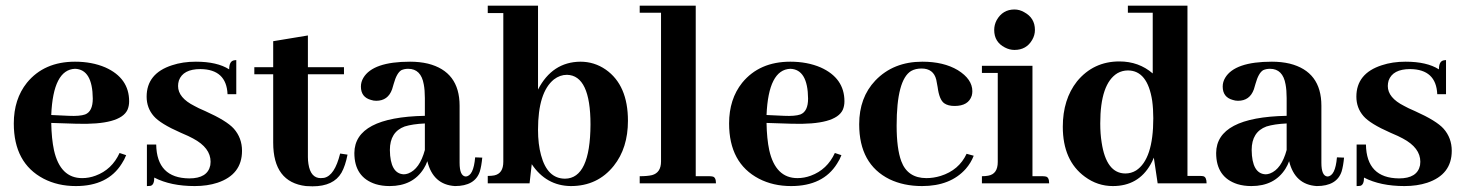

<svg xmlns="http://www.w3.org/2000/svg" viewBox="-20 -655 5236 686"><path d="M248 -409.2Q310.5 -407.2 311.5 -302.7Q311.5 -256.8 284.2 -246.1Q264.6 -239.3 225.6 -241.2L163.1 -244.1Q169.9 -406.2 248 -409.2ZM430.7 -100.6 407.2 -108.4Q379.9 -48.8 321.3 -27.3Q297.9 -18.6 273.4 -18.6Q195.3 -18.6 172.9 -118.2Q164.1 -159.2 163.1 -215.8L252.9 -212.9Q410.2 -208 435.5 -262.7Q441.4 -276.4 441.4 -293Q441.4 -376 356.4 -414.1Q308.6 -434.6 248 -434.6Q137.7 -434.6 76.2 -359.4Q29.3 -300.8 29.3 -213.9Q29.3 -72.3 135.7 -16.6Q186.5 9.8 251 9.8Q365.2 9.8 415 -70.3Q424.8 -85 430.7 -100.6Z M656.2 -17.6Q721.7 -17.6 731.4 -64.5Q732.4 -71.3 732.4 -77.1Q732.4 -127 669.9 -160.2Q656.2 -168 626 -180.7Q552.7 -212.9 529.3 -240.2Q503.9 -269.5 503.9 -309.6Q503.9 -392.6 594.7 -421.9Q632.8 -434.6 679.7 -434.6Q755.9 -434.6 798.8 -407.2Q798.8 -436.5 816.4 -439.5Q820.3 -440.4 824.2 -440.4V-318.4H793Q789.1 -407.2 696.3 -408.2Q633.8 -408.2 619.1 -367.2Q616.2 -357.4 616.2 -347.7Q616.2 -305.7 674.8 -276.4Q686.5 -269.5 713.9 -257.8Q790 -223.6 815.4 -195.3Q844.7 -162.1 844.7 -116.2Q844.7 -31.2 756.8 -2Q720.7 9.8 675.8 9.8Q589.8 9.8 531.2 -20.5Q531.2 4.9 518.6 8.8Q512.7 9.8 504.9 9.8V-138.7H538.1Q540 -18.6 656.2 -17.6Z M888.7 -389.6H956.1V-145.5Q956.1 -3.9 1073.2 9.8Q1085 10.7 1096.7 10.7Q1171.9 10.7 1200.2 -38.1Q1213.9 -62.5 1221.7 -102.5L1195.3 -106.4Q1175.8 -27.3 1137.7 -19.5Q1131.8 -18.6 1126 -18.6Q1089.8 -18.6 1082 -69.3Q1080.1 -81.1 1080.1 -93.8V-389.6H1209V-415H1080.1V-528.3L956.1 -507.8V-415H888.7Z M1605.5 9.8Q1676.8 9.8 1694.3 -42Q1700.2 -61.5 1703.1 -91.8L1677.7 -92.8Q1671.9 -25.4 1643.6 -24.4Q1622.1 -26.4 1622.1 -73.2V-277.3Q1622.1 -399.4 1508.8 -427.7Q1479.5 -434.6 1445.3 -434.6Q1312.5 -434.6 1278.3 -377Q1269.5 -362.3 1269.5 -345.7Q1269.5 -307.6 1305.7 -297.9Q1314.5 -294.9 1324.2 -294.9Q1366.2 -294.9 1380.9 -335.9Q1382.8 -341.8 1386.7 -355.5Q1397.5 -394.5 1414.1 -404.3Q1424.8 -409.2 1438.5 -409.2Q1484.4 -409.2 1494.1 -353.5Q1498 -333 1498 -304.7V-241.2Q1247.1 -236.3 1246.1 -108.4Q1246.1 -21.5 1322.3 2.9Q1344.7 9.8 1372.1 9.8Q1455.1 9.8 1494.1 -52.7Q1502 -65.4 1506.8 -79.1Q1527.3 4.9 1605.5 9.8ZM1422.9 -32.2Q1374 -34.2 1373 -119.1Q1373 -183.6 1425.8 -203.1Q1454.1 -211.9 1498 -213.9V-119.1Q1479.5 -50.8 1438.5 -35.2Q1429.7 -32.2 1422.9 -32.2Z M2019.5 9.8Q2115.2 9.8 2172.9 -62.5Q2223.6 -126 2223.6 -223.6Q2223.6 -350.6 2144.5 -406.2Q2103.5 -434.6 2053.7 -434.6Q1953.1 -433.6 1902.3 -335V-634.8H1722.7V-608.4H1778.3V-77.1Q1778.3 -35.2 1746.1 -28.3Q1735.4 -26.4 1722.7 -26.4V0H1872.1L1879.9 -68.4Q1931.6 8.8 2019.5 9.8ZM2005.9 -387.7Q2089.8 -385.7 2089.8 -210Q2088.9 -17.6 1999 -16.6Q1935.5 -16.6 1913.1 -100.6Q1902.3 -139.6 1902.3 -191.4Q1902.3 -325.2 1959 -371.1Q1980.5 -387.7 2005.9 -387.7Z M2514.6 -25.4H2465.8V-634.8H2265.6V-609.4H2341.8V-78.1Q2341.8 -38.1 2309.6 -29.3Q2293 -25.4 2265.6 -25.4V0H2538.1Q2538.1 -22.5 2525.4 -24.4Q2520.5 -25.4 2514.6 -25.4Z M2803.7 -409.2Q2866.2 -407.2 2867.2 -302.7Q2867.2 -256.8 2839.8 -246.1Q2820.3 -239.3 2781.2 -241.2L2718.8 -244.1Q2725.6 -406.2 2803.7 -409.2ZM2986.3 -100.6 2962.9 -108.4Q2935.5 -48.8 2877 -27.3Q2853.5 -18.6 2829.1 -18.6Q2751 -18.6 2728.5 -118.2Q2719.7 -159.2 2718.8 -215.8L2808.6 -212.9Q2965.8 -208 2991.2 -262.7Q2997.1 -276.4 2997.1 -293Q2997.1 -376 2912.1 -414.1Q2864.3 -434.6 2803.7 -434.6Q2693.4 -434.6 2631.8 -359.4Q2585 -300.8 2585 -213.9Q2585 -72.3 2691.4 -16.6Q2742.2 9.8 2806.6 9.8Q2920.9 9.8 2970.7 -70.3Q2980.5 -85 2986.3 -100.6Z M3049.8 -210.9Q3049.8 -68.4 3158.2 -14.6Q3209 9.8 3274.4 9.8Q3376 9.8 3430.7 -51.8Q3449.2 -73.2 3459 -98.6L3433.6 -105.5Q3406.2 -46.9 3340.8 -26.4Q3315.4 -18.6 3290 -18.6Q3222.7 -18.6 3200.2 -79.1Q3183.6 -124 3183.6 -206.1Q3183.6 -370.1 3235.4 -401.4Q3251 -410.2 3272.5 -410.2Q3315.4 -410.2 3325.2 -370.1Q3327.1 -362.3 3330.1 -343.8Q3335.9 -298.8 3353.5 -286.1Q3367.2 -276.4 3390.6 -276.4Q3440.4 -276.4 3452.1 -313.5Q3454.1 -321.3 3454.1 -329.1Q3454.1 -372.1 3402.3 -404.3Q3351.6 -434.6 3275.4 -434.6Q3171.9 -434.6 3107.4 -367.2Q3049.8 -306.6 3049.8 -210.9Z M3705.1 -25.4H3668.9V-419.9H3488.3V-394.5H3544.9V-76.2Q3544.9 -33.2 3510.7 -27.3Q3501 -25.4 3488.3 -25.4V0H3728.5Q3728.5 -22.5 3715.8 -24.4Q3710.9 -25.4 3705.1 -25.4ZM3677.7 -547.9Q3677.7 -590.8 3639.6 -611.3Q3623 -621.1 3604.5 -621.1Q3562.5 -621.1 3541 -583Q3532.2 -566.4 3532.2 -547.9Q3532.2 -504.9 3570.3 -485.4Q3586.9 -476.6 3604.5 -476.6Q3647.5 -476.6 3668 -512.7Q3677.7 -529.3 3677.7 -547.9Z M4116.2 0H4291Q4291 -22.5 4279.3 -25.4Q4274.4 -26.4 4267.6 -26.4H4222.7V-634.8H4009.8V-609.4H4098.6V-392.6Q4048.8 -435.5 3979.5 -435.5Q3886.7 -435.5 3828.1 -364.3Q3777.3 -299.8 3777.3 -202.1Q3777.3 -81.1 3856.4 -23.4Q3901.4 9.8 3956.1 9.8Q4046.9 9.8 4090.8 -67.4Q4097.7 -79.1 4102.5 -91.8ZM3911.1 -213.9Q3911.1 -356.4 3972.7 -393.6Q3990.2 -403.3 4009.8 -403.3Q4080.1 -403.3 4096.7 -294.9Q4100.6 -265.6 4100.6 -232.4Q4100.6 -85.9 4039.1 -45.9Q4021.5 -35.2 4001 -35.2Q3932.6 -35.2 3916 -146.5Q3911.1 -176.8 3911.1 -213.9Z M4684.6 9.8Q4755.9 9.8 4773.4 -42Q4779.3 -61.5 4782.2 -91.8L4756.8 -92.8Q4751 -25.4 4722.7 -24.4Q4701.2 -26.4 4701.2 -73.2V-277.3Q4701.2 -399.4 4587.9 -427.7Q4558.6 -434.6 4524.4 -434.6Q4391.6 -434.6 4357.4 -377Q4348.6 -362.3 4348.6 -345.7Q4348.6 -307.6 4384.8 -297.9Q4393.6 -294.9 4403.3 -294.9Q4445.3 -294.9 4460 -335.9Q4461.9 -341.8 4465.8 -355.5Q4476.6 -394.5 4493.2 -404.3Q4503.9 -409.2 4517.6 -409.2Q4563.5 -409.2 4573.2 -353.5Q4577.1 -333 4577.1 -304.7V-241.2Q4326.2 -236.3 4325.2 -108.4Q4325.2 -21.5 4401.4 2.9Q4423.8 9.8 4451.2 9.8Q4534.2 9.8 4573.2 -52.7Q4581.1 -65.4 4585.9 -79.1Q4606.4 4.9 4684.6 9.8ZM4502 -32.2Q4453.1 -34.2 4452.1 -119.1Q4452.1 -183.6 4504.9 -203.1Q4533.2 -211.9 4577.1 -213.9V-119.1Q4558.6 -50.8 4517.6 -35.2Q4508.8 -32.2 4502 -32.2Z M4978.5 -17.6Q5043.9 -17.6 5053.7 -64.5Q5054.7 -71.3 5054.7 -77.1Q5054.7 -127 4992.2 -160.2Q4978.5 -168 4948.2 -180.7Q4875 -212.9 4851.6 -240.2Q4826.2 -269.5 4826.2 -309.6Q4826.2 -392.6 4917 -421.9Q4955.1 -434.6 5002 -434.6Q5078.1 -434.6 5121.1 -407.2Q5121.1 -436.5 5138.7 -439.5Q5142.6 -440.4 5146.5 -440.4V-318.4H5115.2Q5111.3 -407.2 5018.6 -408.2Q4956.1 -408.2 4941.4 -367.2Q4938.5 -357.4 4938.5 -347.7Q4938.5 -305.7 4997.1 -276.4Q5008.8 -269.5 5036.1 -257.8Q5112.3 -223.6 5137.7 -195.3Q5167 -162.1 5167 -116.2Q5167 -31.2 5079.1 -2Q5043 9.8 4998 9.8Q4912.1 9.8 4853.5 -20.5Q4853.5 4.9 4840.8 8.8Q4835 9.8 4827.1 9.8V-138.7H4860.4Q4862.3 -18.6 4978.5 -17.6Z"/></svg>

Font: Abhaya Libre ExtraBold
Style: Regular
Weight: 800
Designer: Pushpananda Ekanayake, Sol Matas, Pathum Egodawatta
Foundry: Mooniak
Version: Version 1.050 ; ttfautohint (v1.6)